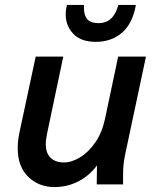

<svg xmlns="http://www.w3.org/2000/svg" viewBox="-20 -749 643 780"><path d="M52 -146Q52 -175 58 -206L125 -519H237L171 -205Q169 -194 167.5 -184Q166 -174 166 -164Q166 -126 186 -107.5Q206 -89 240 -89Q271 -89 305.5 -110Q340 -131 367.5 -171Q395 -211 407 -268L460 -519H573L489 -124Q484 -101 482 -81.5Q480 -62 480 -39V0H373L374 -77Q343 -35 298 -12Q253 11 201 11Q138 11 95 -30.5Q52 -72 52 -146ZM247 -690Q247 -703 248.5 -712Q250 -721 252 -729H321Q321 -724 321 -721.5Q321 -719 321 -716Q321 -687 334.5 -671Q348 -655 381 -655Q441 -655 461 -729H532Q519 -654 476 -616.5Q433 -579 369 -579Q309 -579 278 -611.5Q247 -644 247 -690Z"/></svg>

Font: Radio Canada Medium
Style: Italic
Weight: 500
Italic angle: -12°
Designer: Charles Daoud, Etienne Aubert Bonn, Alexandre Saumier Demers, Jacques Le Bailly
Foundry: Radio-Canada
Version: Version 2.104; ttfautohint (v1.8.4.7-5d5b);gftools[0.9.28.de